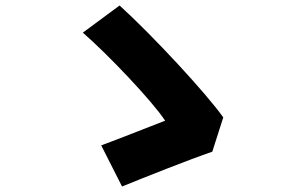

<svg xmlns="http://www.w3.org/2000/svg" viewBox="-20 -698 1040 700"><path d="M754 -145 794 -270C731 -359 537 -568 416 -678L282 -579C372 -501 535 -330 582 -258C524 -236 410 -190 349 -168L425 -18C503 -50 672 -117 754 -145Z"/></svg>

Font: Noto Sans CJK JP Black
Style: Regular
Weight: 900
Designer: Ryoko NISHIZUKA (kana & ideographs); Paul D. Hunt (Latin, Greek & Cyrillic); Wenlong ZHANG (bopomofo); Sandoll Communica
Foundry: Adobe Systems Incorporated
Version: Version 1.004;PS 1.004;hotconv 1.0.82;makeotf.lib2.5.63406